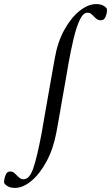

<svg xmlns="http://www.w3.org/2000/svg" viewBox="-141 -689 542 937"><path d="M126 -403Q140 -484 173 -543.5Q206 -603 247.5 -636Q289 -669 328 -669Q349 -669 362.5 -662Q376 -655 381 -645V-636Q380 -620 373 -605Q366 -590 352 -590Q339 -590 330.5 -596.5Q322 -603 314 -612Q309 -617 303 -622Q297 -627 286 -627Q265 -627 248.5 -592.5Q232 -558 218 -499.5Q204 -441 191 -367Q191 -367 187.5 -345.5Q184 -324 177.5 -288Q171 -252 163.5 -209Q156 -166 148.5 -122.5Q141 -79 134 -42Q119 38 86 99Q53 160 12 194Q-29 228 -68 228Q-89 228 -102.5 220.5Q-116 213 -121 203Q-121 199 -121 195.5Q-121 192 -120 188Q-118 173 -111.5 160.5Q-105 148 -92 148Q-79 148 -71 155Q-63 162 -55 171Q-50 176 -43 181Q-36 186 -26 186Q3 186 21.5 132Q40 78 62 -38Q68 -75 76.5 -122.5Q85 -170 93.5 -219Q102 -268 109.5 -310Q117 -352 121.5 -377.5Q126 -403 126 -403Z"/></svg>

Font: Amiri
Style: Italic
Weight: 400
Italic angle: 10°
Designer: Khaled Hosny
Version: Version 0.113